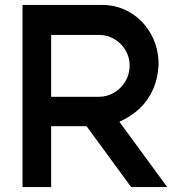

<svg xmlns="http://www.w3.org/2000/svg" viewBox="-20 -753 763 784"><path d="M509.4 -485.4Q509.4 -519.2 492.5 -547.9Q475.6 -576.6 446.9 -593.5Q418.2 -610.4 384 -610.4H188.8V-357.8H384Q418.2 -357.8 446.9 -375.2Q475.6 -392.6 492.5 -421.8Q509.4 -451 509.4 -485.4ZM515.4 10.8 333.6 -237.6H188.8V10.8H72V-732.8H397Q460.4 -732.8 513.1 -701Q565.8 -669.2 596.7 -613.4Q627.6 -557.6 627.6 -488.6Q624.6 -430.8 603.5 -385.1Q582.4 -339.4 548.1 -308Q513.8 -276.6 467.4 -255.8L662.8 10.8Z"/></svg>

Font: SUIT Variable
Style: Regular
Weight: 400
Designer: Sunn Youn; Korean Glyphs from Source Han Sans (Sandoll Communications; Soo-young Jang, Joo-yeon Kang)
Foundry: Sunn
Version: Version 1.150;FEAKit 1.0